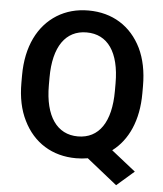

<svg xmlns="http://www.w3.org/2000/svg" viewBox="-57 -771 803 946"><g transform="rotate(5 344.5 -298.0)"><path d="M642.1 -373.5C642.1 -445.3 629.4 -507.3 604.5 -559.1C553.7 -662.6 461.4 -720.7 342.8 -720.7C284.2 -720.7 232.4 -706.5 187.5 -678.7C97.7 -622.6 43.9 -517.6 43.9 -373.5V-336.9C43.9 -265.1 56.6 -203.6 82.5 -151.9C133.3 -47.9 226.6 9.8 343.8 9.8C363.8 9.8 383.3 8.3 402.3 4.9L552.7 125L638.7 50.3L518.6 -44.9C596.2 -103 642.1 -203.6 642.1 -336.9ZM506.3 -336.9C506.3 -183.1 447.8 -98.1 343.8 -98.1C240.7 -98.1 179.7 -183.1 179.7 -336.9V-374.5C179.7 -528.8 239.7 -612.3 342.8 -612.3C446.8 -612.3 506.3 -528.8 506.3 -374.5Z"/></g></svg>

Font: Vazirmatn SemiBold
Style: Regular
Weight: 600
Designer: Saber Rastikerdar
Foundry: Saber Rastikerdar
Version: Version 33.003